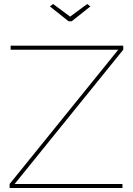

<svg xmlns="http://www.w3.org/2000/svg" viewBox="-20 -938 664 958"><path d="M245 -918 330 -855 415 -918 431 -906 338 -832H322L229 -906ZM28 -20 570 -690H33V-710H595V-690L53 -20H591V0H28Z"/></svg>

Font: Raleway-v4020 Thin
Style: Regular
Weight: 250
Designer: Matt McInerney, Pablo Impallari, Rodrigo Fuenzalida
Foundry: Matt McInerney, Pablo Impallari, Rodrigo Fuenzalida
Version: Version 4.020;PS 004.020;hotconv 1.0.88;makeotf.lib2.5.64775